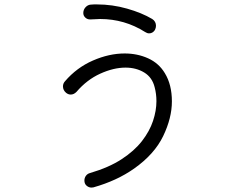

<svg xmlns="http://www.w3.org/2000/svg" viewBox="-20 -814 1040 869"><path d="M637 -669Q544 -728 433 -728Q422 -728 411 -727Q400 -726 388 -726Q375 -726 366 -734.5Q357 -743 357 -755Q357 -770 367 -781Q377 -792 390 -793Q398 -794 405 -794Q412 -794 419 -794Q488 -794 555 -775Q622 -756 669 -728Q686 -717 686 -697Q686 -688 681 -678Q671 -663 655 -663Q646 -663 637 -669ZM403 34Q400 35 394 35Q382 35 372 26.5Q362 18 362 3Q362 -9 369 -18.5Q376 -28 388 -31Q473 -56 530.5 -93.5Q588 -131 622.5 -175.5Q657 -220 672.5 -266.5Q688 -313 688 -356Q688 -389 680 -419Q669 -464 632.5 -486Q596 -508 548 -508Q494 -508 433.5 -480.5Q373 -453 326 -398Q314 -386 300 -386Q289 -386 279 -394Q265 -406 265 -423Q265 -436 274 -446Q327 -508 400.5 -540Q474 -572 544 -572Q602 -572 650.5 -550Q699 -528 726 -483Q758 -431 758 -355Q758 -280 718.5 -198Q679 -116 587 -51Q509 4 403 34Z"/></svg>

Font: Kiwi Maru Light
Style: Regular
Weight: 300
Designer: Hiroki-Chan
Version: Version 1.100